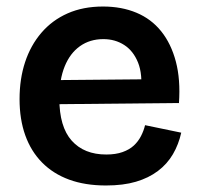

<svg xmlns="http://www.w3.org/2000/svg" viewBox="-20 -556 612 589"><path d="M305 13Q241 13 192 -5Q143 -23 109 -57.5Q75 -92 57.5 -141Q40 -190 40 -252Q40 -314 57 -365.5Q74 -417 107 -455.5Q140 -494 187.5 -515Q235 -536 296 -536Q353 -536 398.5 -517Q444 -498 474.5 -460Q505 -422 519.5 -367Q534 -312 529 -240L121 -236V-310L454 -313L412 -272Q418 -328 403.5 -364Q389 -400 361 -418Q333 -436 297 -436Q256 -436 225.5 -414.5Q195 -393 178.5 -352.5Q162 -312 162 -254Q162 -167 200 -124.5Q238 -82 306 -82Q335 -82 356 -89.5Q377 -97 390.5 -109.5Q404 -122 412.5 -138.5Q421 -155 425 -172L536 -149Q528 -113 510.5 -83Q493 -53 464.5 -31.5Q436 -10 397 1.5Q358 13 305 13Z"/></svg>

Font: Bricolage Grotesque 48pt Condensed ExtraBold SemiBold
Style: Regular
Weight: 600
Version: Version 1.000;gftools[0.9.30]